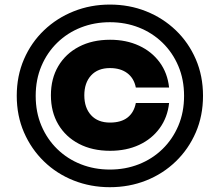

<svg xmlns="http://www.w3.org/2000/svg" viewBox="-20 -786 942 823"><path d="M450.8 16.4Q368.6 16.4 295.9 -12.3Q223.2 -41 168.6 -94Q114 -146.9 82.9 -218.4Q51.8 -290 51.8 -375.3Q51.8 -460.6 82.8 -532.2Q113.8 -603.8 168.8 -656.3Q223.8 -708.8 296.2 -737.6Q368.6 -766.4 451 -766.4Q534.2 -766.4 606.4 -737.6Q678.6 -708.8 733.4 -656.3Q788.2 -603.8 819.2 -532.3Q850.2 -460.9 850.2 -375.3Q850.2 -289.7 819.2 -218.3Q788.2 -146.8 733.4 -93.9Q678.7 -41 606.3 -12.3Q534 16.4 450.8 16.4ZM451 -59.2Q517.4 -59.2 575.2 -81.9Q632.9 -104.6 676.5 -147Q720.1 -189.5 744.5 -247.2Q769 -304.9 769 -375Q769 -445.1 744.5 -502.8Q720.1 -560.5 676.5 -603Q632.9 -645.4 575.2 -668.1Q517.4 -690.8 451 -690.8Q384.6 -690.8 326.8 -668.1Q269.1 -645.4 225.5 -603Q181.9 -560.5 157.5 -502.8Q133 -445.1 133 -375Q133 -304.9 157.5 -247.2Q181.9 -189.5 225.5 -147Q269.1 -104.6 326.8 -81.9Q384.6 -59.2 451 -59.2ZM704.8 -344.4Q698.2 -283 664.6 -236.7Q631 -190.4 576.5 -165Q522 -139.6 451.8 -139.6Q375.6 -139.6 318.4 -169.5Q261.2 -199.4 229.7 -252.9Q198.2 -306.3 198.2 -377.6Q198.2 -448.9 229.7 -502.3Q261.2 -555.8 318.4 -585.7Q375.6 -615.6 451.8 -615.6Q521.3 -615.6 576 -590.2Q630.7 -564.9 664.5 -518.8Q698.2 -472.8 704.8 -410.8H562.2Q554.4 -450.8 525.5 -472.5Q496.6 -494.2 451.3 -494.2Q399.4 -494.2 370.4 -462.6Q341.4 -430.9 341.4 -377.5Q341.4 -324 370.4 -292.3Q399.4 -260.6 451.4 -260.6Q499 -260.6 526.7 -282.2Q554.4 -303.8 562.2 -344.4Z"/></svg>

Font: Unbounded
Style: Regular
Weight: 400
Designer: Luke Prowse, Jean-Baptiste Morizot, Fátima Lázaro, Florian Runge
Foundry: NaN
Version: Version 1.701;gftools[0.9.28.dev5+ged2979d]